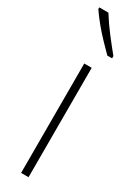

<svg xmlns="http://www.w3.org/2000/svg" viewBox="-207 -784 588 804"><g transform="rotate(30 87.5 -382.0)"><path d="M106 0H70V-529H106ZM51 -764Q76 -724 104.5 -687Q133 -650 160 -617V-606H137Q118 -625 93.5 -650.5Q69 -676 46 -704Q23 -732 7 -756V-764Z"/></g></svg>

Font: Noto Sans Arabic ExtCond ExtLt
Style: Regular
Weight: 200
Width: 2
Designer: Monotype Design Team, Nadine Chahine, Nizar Qandah and Khaled Hosny
Foundry: Monotype Imaging Inc.
Version: Version 2.012; ttfautohint (v1.8.4.7-5d5b)